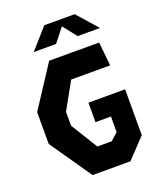

<svg xmlns="http://www.w3.org/2000/svg" viewBox="-168 -1042 955 1146"><g transform="rotate(-20 310.0 -469.5)"><path d="M218.5 0H459L576 -123.5V-414.5H343V-291H441V-192L395 -150.5H303.5L198.5 -321V-409L293.5 -579.5H541L526 -730H208.5L36 -466V-264ZM139.5 -810H281.5L350 -897L418.5 -810H560.5L446.5 -939H253.5Z"/></g></svg>

Font: Monaspace Krypton ExtraBold
Style: Regular
Weight: 800
Designer: Riley Cran & the Lettermatic Team
Foundry: Lettermatic
Version: Version 1.101 (Monaspace Krypton)